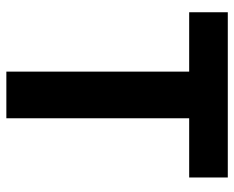

<svg xmlns="http://www.w3.org/2000/svg" viewBox="-88 -666 754 619"><g transform="rotate(90 289.5 -357.0)"><path d="M361.8 0H211.4V-589.4H20V-713.9H552.7V-589.4H361.8Z"/></g></svg>

Font: Viking Open Sans
Style: Bold
Weight: 700
Foundry: Ascender Corporation
Version: Version 2.001